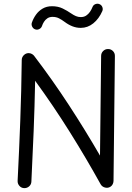

<svg xmlns="http://www.w3.org/2000/svg" viewBox="-20 -961 698 1018"><path d="M107.9 36.5Q123.4 37 134.6 27Q145.8 16.9 146.4 2Q153.1 -133.7 158.4 -265.3Q163.7 -396.9 166.3 -532.7Q262.6 -400.7 349.7 -261.7Q436.7 -122.7 513.4 15.7Q521.2 29.5 537 33.4Q552.9 37.4 565.9 28.8Q573.7 23.8 577.7 15.3Q581.7 6.8 581.9 -1.6L589.2 -664.2Q589.4 -679.6 579 -690.2Q568.5 -700.9 553.1 -701Q538.1 -701.2 527.3 -690.8Q516.4 -680.4 516.2 -664.9L510.2 -136Q432.6 -270.2 345 -404.4Q257.3 -538.6 161 -664.8Q157.6 -669.6 150.4 -674.1Q143.2 -678.5 135.2 -679.1Q119.7 -680.7 107.6 -669.8Q95.5 -658.9 95.3 -642.9Q93.4 -477.5 87.5 -321.2Q81.7 -164.9 73.4 -2Q72.8 13 82.9 24.5Q93 35.9 107.9 36.5ZM167.3 -805.1Q178 -801.5 188.6 -807.1Q199.2 -812.6 202.8 -823.5Q206.2 -834.2 213.1 -845.2Q220 -856.3 231.2 -863.9Q242.5 -871.5 258.6 -871.5Q278.3 -871.5 293.1 -863.7Q307.9 -856 322.8 -844.9Q343.2 -829.6 364.3 -821.4Q385.4 -813.2 408.2 -813.2Q444.8 -813.2 474.6 -837.2Q504.5 -861.1 522.5 -902.2Q526.9 -912.5 522.6 -923.6Q518.2 -934.6 507.5 -939Q497.1 -943.4 486 -939.2Q474.9 -934.9 470.6 -924Q465.3 -910.3 456.9 -898.1Q448.5 -885.9 436.6 -878.1Q424.7 -870.4 408.2 -870.4Q394.9 -870.4 382.7 -875.5Q370.5 -880.6 357.1 -889.9Q337 -903.9 312.4 -916Q287.8 -928 255.9 -928Q227.4 -928 206.3 -915.6Q185.2 -903.3 170.9 -883.4Q156.6 -863.5 148.8 -840.5Q145.4 -830 150.9 -819.3Q156.4 -808.6 167.3 -805.1Z"/></svg>

Font: Mikhak VF
Style: Regular
Weight: 100
Designer: Amin Abedi
Version: Version 3.001